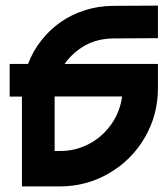

<svg xmlns="http://www.w3.org/2000/svg" viewBox="-20 -668 596 688"><path d="M284.2 -504.9Q239.7 -479 211.4 -439H545.9V-351.6Q545.9 -255.9 498.8 -175Q451.7 -94.2 370.6 -47.1Q289.6 0 194.3 0H58.6V-321.8H14.6V-439H80.6Q98.1 -485.4 127.9 -522.9Q158.2 -561.5 197.3 -588.9Q236.8 -616.2 284.2 -631.3Q329.6 -646 382.8 -647L545.9 -647.9V-531.2L384.8 -530.3Q328.6 -529.3 284.2 -504.9ZM353.5 -192.4Q407.7 -247.6 417.5 -322.3H175.8V-315.4V-127H194.3Q239.3 -126.5 280.5 -143.6Q321.8 -160.6 353.5 -192.4Z"/></svg>

Font: Sangha Kali
Style: Regular
Weight: 400
Designer: Seslavinskaya Anna
Foundry: Popkern
Version: Version 2.000;PS 002.000;hotconv 1.0.88;makeotf.lib2.5.64775